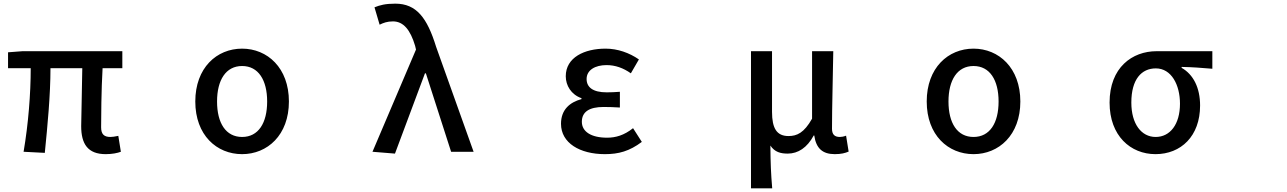

<svg xmlns="http://www.w3.org/2000/svg" viewBox="-20 -808 7040 1050"><path d="M558 35C594 35 622 29 641 22L627 -65C608 -61 594 -59 584 -59C550 -59 533 -73 533 -112C533 -156 534 -319 541 -435H649V-528H103L24 -522V-435H148C148 -295 135 -131 109 22L225 28C240 -122 256 -288 256 -435H430C429 -324 424 -168 424 -118C424 -21 460 35 558 35Z M1304 35C1442 35 1560 -69 1560 -253C1560 -437 1442 -542 1304 -542C1165 -542 1048 -437 1048 -253C1048 -69 1165 35 1304 35ZM1167 -253C1167 -370 1215 -447 1304 -447C1393 -447 1441 -370 1441 -253C1441 -135 1393 -59 1304 -59C1215 -59 1167 -135 1167 -253Z M2017 22 2140 32 2304 -407H2309L2447 22H2570L2365 -552C2316 -711 2257 -788 2142 -788C2087 -788 2058 -780 2028 -768L2056 -673C2077 -683 2097 -691 2129 -691C2186 -691 2224 -645 2250 -558L2255 -537Z M3288 35C3363 35 3422 19 3490 -32L3442 -107C3393 -68 3347 -55 3300 -55C3213 -55 3162 -88 3162 -142C3162 -196 3202 -223 3281 -223C3309 -223 3338 -222 3370 -220V-306C3343 -304 3320 -303 3298 -303C3222 -303 3188 -331 3188 -376C3188 -425 3235 -452 3297 -452C3345 -452 3389 -436 3430 -407L3474 -483C3422 -519 3358 -542 3292 -542C3176 -542 3074 -494 3074 -391C3074 -341 3103 -291 3160 -271V-266C3097 -249 3048 -209 3048 -131C3048 -26 3151 35 3288 35Z M4087 -528V222H4203C4196 139 4194 88 4193 -12C4217 24 4249 32 4288 32C4344 32 4394 0 4430 -67H4433C4443 3 4478 35 4545 35C4581 35 4602 29 4621 21L4607 -66C4594 -61 4582 -59 4573 -59C4546 -59 4530 -71 4530 -104C4530 -224 4535 -386 4537 -528H4421V-159C4377 -81 4338 -64 4292 -64C4228 -64 4202 -106 4202 -196V-528Z M5304 35C5442 35 5560 -69 5560 -253C5560 -437 5442 -542 5304 -542C5165 -542 5048 -437 5048 -253C5048 -69 5165 35 5304 35ZM5167 -253C5167 -370 5215 -447 5304 -447C5393 -447 5441 -370 5441 -253C5441 -135 5393 -59 5304 -59C5215 -59 5167 -135 5167 -253Z M6299 35C6438 35 6543 -63 6543 -231C6543 -328 6506 -401 6442 -437V-442C6502 -441 6549 -437 6610 -432V-528H6305C6172 -528 6048 -439 6048 -247C6048 -65 6163 35 6299 35ZM6167 -247C6167 -375 6223 -434 6301 -434C6386 -434 6433 -344 6433 -241C6433 -128 6379 -59 6300 -59C6222 -59 6167 -130 6167 -247Z"/></svg>

Font: コーポレート・ロゴ ver3 Medium
Style: Regular
Weight: 500
Designer: [KANA_main] LOGOTYPE.JP [Source Han Sans] Ryoko NISHIZUKA 西塚涼子 (kana, bopomofo & ideographs); Paul D. Hunt (Latin, Greek
Version: Version 12.001;FEAKit 1.0